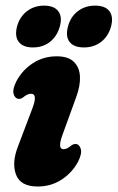

<svg xmlns="http://www.w3.org/2000/svg" viewBox="-20 -653 418 682"><path d="M205.5 -123Q218 -123 233 -136Q241 -142 249 -141.5Q261.5 -141 266.8 -124.5Q272 -108 257.5 -79Q236 -39 198.5 -14.8Q161 9.5 114 9.5Q52.5 9.5 36.8 -33Q21 -75.5 44.5 -134.5L95 -268Q115 -320 90 -320Q77.5 -320 62 -307Q54 -301 46.5 -302Q33.5 -302.5 28.5 -318.8Q23.5 -335 38 -364Q59 -404 96.8 -428.5Q134.5 -453 181.5 -453Q222.5 -453 242.5 -433.2Q262.5 -413.5 264 -381Q265.5 -348.5 251 -309L202.5 -175.5Q183 -123 205.5 -123ZM97 -484.5Q62 -484.5 46.8 -504Q31.5 -523.5 40.5 -559Q50 -593.5 75.8 -613.2Q101.5 -633 136.5 -633Q172 -633 187 -613.2Q202 -593.5 192.5 -559Q183 -524.5 157.8 -504.5Q132.5 -484.5 97 -484.5ZM278 -484.5Q242.5 -484.5 227.2 -504Q212 -523.5 221.5 -559Q230.5 -593.5 256.5 -613.2Q282.5 -633 317.5 -633Q354 -633 368.8 -613.2Q383.5 -593.5 374.5 -559Q365 -524.5 339.5 -504.5Q314 -484.5 278 -484.5Z"/></svg>

Font: Fraunces 144pt S100
Style: Bold Italic
Weight: 700
Italic angle: -16°
Version: Version 1.000; ttfautohint (v1.8.3)